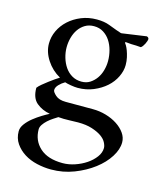

<svg xmlns="http://www.w3.org/2000/svg" viewBox="-101 -502 661 797"><g transform="rotate(15 229.5 -103.5)"><path d="M213 -399Q191 -399 174.5 -389Q158 -379 147 -363Q136 -347 130.5 -326.5Q125 -306 125 -285Q125 -263 131.5 -241Q138 -219 150 -201.5Q162 -184 180 -173.5Q198 -163 221 -163Q242 -163 257.5 -173Q273 -183 284 -198.5Q295 -214 300.5 -234Q306 -254 306 -274Q306 -297 300 -319.5Q294 -342 282.5 -359.5Q271 -377 253.5 -388Q236 -399 213 -399ZM167 4Q159 9 147.5 16.5Q136 24 125.5 33.5Q115 43 108 53.5Q101 64 101 74Q101 122 135 153Q169 184 233 184Q259 184 285.5 175Q312 166 333.5 151.5Q355 137 369 118Q383 99 383 79Q383 69 376 55.5Q369 42 353 31Q337 20 312 12Q287 4 252 4Q235 4 212.5 5Q190 6 167 4ZM217 -429Q249 -429 271 -420.5Q293 -412 307 -407Q317 -404 319.5 -403Q322 -402 324 -401Q327 -401 330 -400L435 -415Q444 -412 444 -405Q444 -402 442 -396Q440 -390 437 -384Q434 -378 430 -372.5Q426 -367 422 -365Q413 -366 402 -366.5Q391 -367 381 -367Q370 -368 358 -369Q354 -369 354 -366Q356 -364 360.5 -356.5Q365 -349 369.5 -337Q374 -325 377.5 -309.5Q381 -294 381 -277Q381 -252 368.5 -226Q356 -200 333.5 -180Q311 -160 280 -147Q249 -134 213 -134Q200 -134 182.5 -137Q165 -140 157 -143Q143 -135 132 -123.5Q121 -112 121 -100Q121 -92 136 -78.5Q151 -65 180 -65H297Q326 -65 353.5 -57Q381 -49 402.5 -35Q424 -21 437 -2.5Q450 16 450 37Q450 67 429.5 99.5Q409 132 373.5 159Q338 186 291.5 204Q245 222 193 222Q163 222 132.5 215Q102 208 78 193Q54 178 38.5 155.5Q23 133 23 103Q23 87 35 71Q47 55 64 41.5Q81 28 99 17Q117 6 129 0Q95 -6 71 -26Q47 -46 47 -90Q53 -98 64.5 -107.5Q76 -117 88.5 -126.5Q101 -136 112.5 -144Q124 -152 131 -156Q95 -176 72.5 -210.5Q50 -245 50 -281Q50 -310 62.5 -336.5Q75 -363 97.5 -383.5Q120 -404 150.5 -416.5Q181 -429 217 -429Z"/></g></svg>

Font: Vermiglione
Style: Regular
Weight: 400
Version: Version 1.000